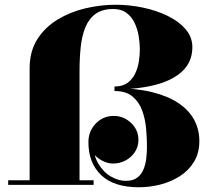

<svg xmlns="http://www.w3.org/2000/svg" viewBox="-20 -780 900 810"><path d="M105 0V-491Q105 -563.5 137.5 -614.5Q170 -665.5 223.5 -697.8Q277 -730 341 -745Q405 -760 468 -760Q525.5 -760 582.8 -748Q640 -736 687.2 -713Q734.5 -690 763 -656.8Q791.5 -623.5 791.5 -581Q791.5 -521 751.2 -481.5Q711 -442 637.2 -422.5Q563.5 -403 463 -403V-415Q496.5 -415 517.5 -430.2Q538.5 -445.5 550 -469.2Q561.5 -493 565.8 -520.2Q570 -547.5 570 -571.5Q570 -598.5 565 -628.2Q560 -658 547.5 -684Q535 -710 513.2 -726Q491.5 -742 458 -742Q411.5 -742 383.2 -721.5Q355 -701 340.2 -664.8Q325.5 -628.5 320.5 -581.5Q315.5 -534.5 315.5 -481V0ZM14.5 0V-19.5H375V0ZM566 10Q460 10 406.5 -41.5Q353 -93 353 -180.5Q353 -226.5 384 -258.8Q415 -291 460 -291Q501.5 -291 532.8 -261.5Q564 -232 564 -190Q564 -160.5 548.5 -137.8Q533 -115 508.8 -102.5Q484.5 -90 457 -90Q433.5 -90 410 -102.8Q386.5 -115.5 370.5 -136.2Q354.5 -157 354 -180.5H373Q373 -126 394.8 -89.5Q416.5 -53 448.5 -35Q480.5 -17 511 -17Q540.5 -17 558.2 -30Q576 -43 585 -64.5Q594 -86 597 -111Q600 -136 600 -160Q600 -195.5 596.5 -236.2Q593 -277 580 -313.2Q567 -349.5 539.2 -372.8Q511.5 -396 463 -396V-408Q553.5 -408 620.8 -391.5Q688 -375 732.5 -345.2Q777 -315.5 799 -274.8Q821 -234 821 -185Q821 -134.5 798.5 -97.5Q776 -60.5 738.8 -36.8Q701.5 -13 656.5 -1.5Q611.5 10 566 10Z"/></svg>

Font: Bodoni Moda Black
Style: Regular
Weight: 900
Version: Version 2.005